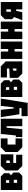

<svg xmlns="http://www.w3.org/2000/svg" viewBox="2110 -2710 740 5001"><g transform="rotate(-90 2480.5 -210.0)"><path d="M32 -560V0H401L487 -86V-231L415 -295L469 -340V-474L383 -560ZM218 -341V-424H287V-341ZM218 -136V-221H297V-136Z M540 -120V-440L660 -560H960V-234H734V-160H950V0H660ZM734 -320 799 -329V-416H734Z M1022 -122V-438L1144 -560H1376V-384H1216V-176H1376V0H1144Z M1888 -560V0H1694V-408H1654L1616 0H1410V-168H1452L1491 -560Z M1956 140V-20H2161L2168 -74H2005L1928 -560H2121L2154 -226H2185L2222 -560H2414L2301 140Z M2454 -560V0H2823L2909 -86V-231L2837 -295L2891 -340V-474L2805 -560ZM2640 -341V-424H2709V-341ZM2640 -136V-221H2719V-136Z M2953 -112V-328L3195 -338V-400H2963V-560H3253L3381 -432V0H3065ZM3139 -233V-152H3195V-252Z M3445 0V-560H3639V-367H3705V-560H3899V0H3705V-200H3639V0Z M3963 0V-560H4157V-367H4223V-560H4417V0H4223V-200H4157V0Z M4675 -296H4735V-416H4675ZM4481 -266V-456L4585 -560H4929V0H4735V-160H4697L4665 0H4453L4536 -212Z"/></g></svg>

Font: Tektur Condensed ExtraBold
Style: Regular
Weight: 800
Width: 3
Designer: Adam Jagosz
Foundry: Adam Jagosz
Version: Version 1.005;gftools[0.9.30]